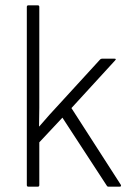

<svg xmlns="http://www.w3.org/2000/svg" viewBox="-20 -703 495 723"><path d="M87 0Q81 0 81 -6V-677Q81 -683 87 -683H122Q128 -683 128 -677V-367Q128 -332 128 -297Q128 -262 127 -227H128Q147 -249 166 -270.5Q185 -292 205 -313L357 -479Q360 -482 364 -482H411Q420 -482 413 -475L249 -296L435 -7Q438 0 430 0H389Q384 0 382 -4L215 -260L128 -167V-6Q128 0 122 0Z"/></svg>

Font: Sofia Sans Semi Condensed Light
Style: Regular
Weight: 300
Designer: Botio Nikoltchev, Ani Petrova
Foundry: lettersoup
Version: Version 4.100; ttfautohint (v1.8.4.7-5d5b)